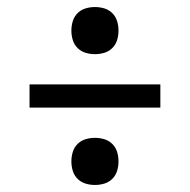

<svg xmlns="http://www.w3.org/2000/svg" viewBox="-20 -613 540 546"><path d="M250 -459Q236 -459 223 -463Q210 -467 200.5 -476.5Q191 -486 187 -499Q183 -512 183 -526Q183 -540 187 -553Q191 -566 200.5 -575.5Q210 -585 223 -589Q236 -593 250 -593Q264 -593 277 -589Q290 -585 299.5 -575.5Q309 -566 313 -553Q317 -540 317 -526Q317 -512 313 -499Q309 -486 299.5 -476.5Q290 -467 277 -463Q264 -459 250 -459ZM436 -307H64V-373H436ZM250 -87Q236 -87 223 -91Q210 -95 200.5 -104.5Q191 -114 187 -127Q183 -140 183 -154Q183 -168 187 -181Q191 -194 200.5 -203.5Q210 -213 223 -217Q236 -221 250 -221Q264 -221 277 -217Q290 -213 299.5 -203.5Q309 -194 313 -181Q317 -168 317 -154Q317 -140 313 -127Q309 -114 299.5 -104.5Q290 -95 277 -91Q264 -87 250 -87Z"/></svg>

Font: Iosevka Fixed
Style: Regular
Weight: 400
Monospace: yes
Designer: Belleve Invis
Foundry: Belleve Invis
Version: Version 33.2.4